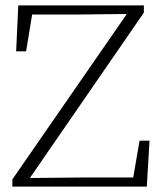

<svg xmlns="http://www.w3.org/2000/svg" viewBox="-20 -694 602 714"><path d="M26 0V-27L462 -657L455 -629V-642L268 -640H77L103 -661L77 -503H40L48 -674H515V-647L80 -16L88 -44V-32L288 -34H497L472 -14L499 -171H536L526 0Z"/></svg>

Font: Source Serif 4 18pt Light
Style: Regular
Weight: 300
Designer: Frank Grießhammer
Foundry: Adobe Systems Incorporated
Version: Version 4.004;hotconv 1.0.116;makeotfexe 2.5.65601